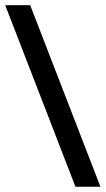

<svg xmlns="http://www.w3.org/2000/svg" viewBox="-25 -680 405 736"><path d="M264.2 35.8 -5 -660H90.8L360 35.8Z"/></svg>

Font: Manufacturing Consent
Style: Regular
Weight: 400
Version: Version 3.000; ttfautohint (v1.8.4.7-5d5b)